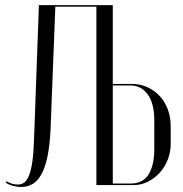

<svg xmlns="http://www.w3.org/2000/svg" viewBox="-20 -719 710 746"><path d="M418.2 -699H131.2L112.2 -177Q110.6 -124.6 105.7 -91.1Q100.8 -57.5 92.8 -37.4Q84.9 -17.4 74.1 -9.7Q63.2 -2 49 -2Q38.4 -2 27.8 -4.9Q17.1 -7.9 5.9 -14.4L2.5 -8.8Q17.2 -0.1 32.6 3.7Q47.9 7.5 62.8 7.5Q87.1 7.5 107.1 -4.4Q127 -16.2 141.4 -42.8Q155.9 -69.2 164.6 -111.6Q173.4 -154 176.4 -215.6L195 -693H354.5V0H500Q528.6 0 554.6 -13Q580.6 -26 600.6 -47.9Q620.5 -69.8 631.9 -98.7Q643.2 -127.6 643.2 -160.1V-228.5Q643.2 -264.2 631.8 -294.5Q620.2 -324.8 600 -346.5Q579.8 -368.2 551.8 -380.6Q523.8 -393 491 -393H418.2ZM579.5 -140.2Q579.5 -105.9 573.2 -80.9Q567 -55.9 555.9 -39.2Q544.8 -22.6 527.9 -14.3Q511 -6 489.8 -6H418.2V-387H487.2Q528.6 -387 554.1 -351.9Q579.5 -316.8 579.5 -250.2Z"/></svg>

Font: Moniqa Black
Style: Regular
Weight: 900
Designer: Rajesh Rajput
Foundry: Rajesh Rajput
Version: Version 1.000